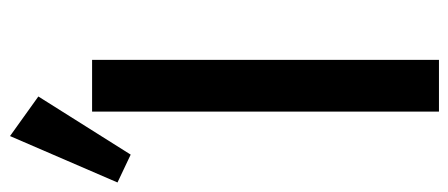

<svg xmlns="http://www.w3.org/2000/svg" viewBox="-294 -636 918 393"><g transform="rotate(-90 165.5 -439.0)"><path d="M134 0V-710H240V0ZM165 -820 46 -631 -11 -658 84 -878Z"/></g></svg>

Font: Rising Sun Medium
Style: Regular
Weight: 500
Designer: Matt McInerney, Pablo Impallari, Rodrigo Fuenzalida (Raleway font), Stephen Hutchings (Greek), Cristiano Sobral (main ch
Foundry: The Rising Sun Project Authors
Version: Version 4.327; ttfautohint (v1.8.4.7-5d5b-dirty)